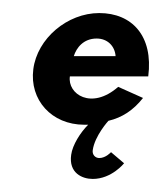

<svg xmlns="http://www.w3.org/2000/svg" viewBox="-20 -187 257 294"><path d="M146 -2C167 -7 184 -18 199 -37L161 -54C120 -18 83 -43 87 -70H207C215 -132 182 -167 132 -167C83 -167 37 -128 31 -81C25 -34 59 4 109 4H115C103 16 91 35 89 50C85 78 106 87 122 87C151 87 170 63 170 63L150 46C150 46 142 55 132 55C126 55 121 50 122 43C125 21 146 -2 146 -2ZM93 -101C97 -114 108 -128 128 -128C145 -128 156 -116 157 -101Z"/></svg>

Font: Hussar Tani
Style: DwaKurs
Weight: 700
Foundry: Cannot Into Space Fonts
Version: Version 0.92